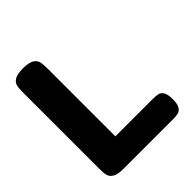

<svg xmlns="http://www.w3.org/2000/svg" viewBox="-201 -861 990 990"><g transform="rotate(-45 293.5 -366.5)"><path d="M562 -74Q562 -40 552.5 -24Q543 -8 528.5 -4Q514 0 488 0H128Q87 0 68 -11.5Q49 -23 44.5 -40.5Q40 -58 40 -89V-645Q40 -676 44.5 -693.5Q49 -711 68 -722Q87 -733 129 -733Q170 -733 189 -721.5Q208 -710 212.5 -692.5Q217 -675 217 -644V-148H489Q515 -148 529 -144.5Q543 -141 552.5 -125Q562 -109 562 -74Z"/></g></svg>

Font: Fredoka One
Style: Regular
Weight: 400
Designer: Milena B. Brandão, Ben Nathan
Version: Version 2.000; ttfautohint (v1.5.33-1714) -l 8 -r 50 -G 200 